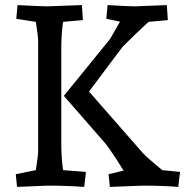

<svg xmlns="http://www.w3.org/2000/svg" viewBox="-20 -730 738 755"><path d="M688 -54 681 5Q620 0 540 0L412 5L407 -45L466 -59Q422 -130 396 -164L231 -353L413 -577L452 -645L398 -656L403 -710Q489 -705 509 -705L636 -710L640 -651L564 -644Q512 -596 462 -546L330 -370Q354 -342 396.5 -294Q439 -246 474.5 -205Q510 -164 541 -129Q557 -111 618 -61ZM302 -710 306 -651 228 -644Q221 -595 221 -538V-167Q221 -110 228 -61L318 -54L311 5Q245 0 165 0L47 5L42 -45L121 -61Q130 -119 130 -137V-568Q130 -586 121 -644L44 -656L49 -710Q145 -705 165 -705Z"/></svg>

Font: Andada
Style: Regular
Weight: 400
Designer: Carolina Giovagnoli
Foundry: Carolina Giovagnoli
Version: Version 1.003